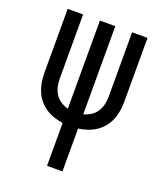

<svg xmlns="http://www.w3.org/2000/svg" viewBox="-136 -609 772 913"><g transform="rotate(20 250.0 -152.5)"><path d="M211 215V-2Q188 -5 165.5 -12.5Q143 -20 123.5 -33Q104 -46 89 -64Q74 -82 65 -103.5Q56 -125 52 -148.5Q48 -172 48 -195V-520H126V-195Q126 -175 130.5 -155Q135 -135 146 -118Q157 -101 174.5 -90Q192 -79 211 -74V-520H289V-74Q308 -79 325.5 -90Q343 -101 354 -118Q365 -135 369.5 -155Q374 -175 374 -195V-520H452V-195Q452 -172 448 -148.5Q444 -125 435 -103.5Q426 -82 411 -64Q396 -46 376.5 -33Q357 -20 334.5 -12.5Q312 -5 289 -2V215Z"/></g></svg>

Font: Zed Mono
Style: Regular
Weight: 400
Monospace: yes
Designer: Belleve Invis
Foundry: Belleve Invis
Version: Version 1.0.0; ttfautohint (v1.8.4)